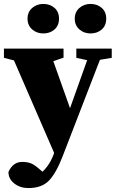

<svg xmlns="http://www.w3.org/2000/svg" viewBox="-30 -734 593 976"><path d="M430 -564Q397 -564 373.5 -584.5Q350 -605 350 -639Q350 -673 373.5 -693.5Q397 -714 430 -714Q464 -714 487 -694Q510 -674 510 -639Q510 -604 487 -584Q464 -564 430 -564ZM190 -564Q157 -564 133.5 -584.5Q110 -605 110 -639Q110 -673 133.5 -693.5Q157 -714 190 -714Q224 -714 247 -694Q270 -674 270 -639Q270 -604 247 -584Q224 -564 190 -564ZM538 -487V-440L478 -430L289 59Q255 147 218.5 184.5Q182 222 114 222Q73 222 43 199Q13 176 13 140Q36 89 83 89Q108 89 126.5 96Q145 103 172 127L186 139Q224 103 244 47L245 43L41 -427L-10 -440V-487H293V-441L241 -423L326 -184L413 -428L358 -440V-487Z"/></svg>

Font: TypoPRO Source Serif Pro
Style: Regular
Weight: 900
Designer: Frank Grießhammer
Foundry: Adobe Systems Incorporated
Version: Version 1.017;PS 1.0;hotconv 1.0.79;makeotf.lib2.5.61930